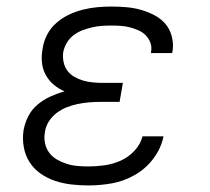

<svg xmlns="http://www.w3.org/2000/svg" viewBox="-20 -558 640 586"><path d="M250 8Q224 8 198 5Q172 2 148 -6Q124 -14 103.5 -28.5Q83 -43 70 -63.5Q57 -84 52.5 -109.5Q48 -135 52 -161Q56 -183 66.5 -203.5Q77 -224 95 -239Q113 -254 134 -263.5Q155 -273 177 -279Q159 -287 144 -299.5Q129 -312 119.5 -329.5Q110 -347 108 -367.5Q106 -388 110 -409Q113 -431 123.5 -451.5Q134 -472 151.5 -487.5Q169 -503 190 -513Q211 -523 233 -528.5Q255 -534 276.5 -536Q298 -538 320 -538Q343 -538 366 -536Q389 -534 410 -528Q431 -522 450.5 -512Q470 -502 484 -486Q498 -470 504 -448Q510 -426 507 -404Q506 -402 506 -399.5Q506 -397 505 -396H440Q441 -397 441 -398Q441 -399 441 -400Q444 -414 439 -427.5Q434 -441 424.5 -450.5Q415 -460 402.5 -465.5Q390 -471 376.5 -474.5Q363 -478 349 -479Q335 -480 320 -480Q305 -480 290.5 -479Q276 -478 261 -474.5Q246 -471 231.5 -465.5Q217 -460 204.5 -450.5Q192 -441 184 -427.5Q176 -414 173 -399Q171 -384 174 -369Q177 -354 185.5 -342.5Q194 -331 207 -323.5Q220 -316 234 -312Q248 -308 263.5 -306.5Q279 -305 294 -305H355L345 -247H285Q268 -247 251 -245.5Q234 -244 217 -240.5Q200 -237 183.5 -230.5Q167 -224 152.5 -213Q138 -202 128.5 -186.5Q119 -171 117 -154Q114 -137 117.5 -120.5Q121 -104 130.5 -91.5Q140 -79 154 -71Q168 -63 183.5 -58Q199 -53 216 -51.5Q233 -50 250 -50Q274 -50 299 -53.5Q324 -57 348 -67.5Q372 -78 390.5 -98Q409 -118 415 -142H479Q472 -106 448.5 -74.5Q425 -43 391.5 -24Q358 -5 322 1.5Q286 8 250 8Z"/></svg>

Font: Iosevka Curly Slab LtExObl
Style: Regular
Weight: 300
Width: 7
Italic angle: -9°
Monospace: yes
Designer: Belleve Invis
Foundry: Belleve Invis
Version: Version 11.1.0; ttfautohint (v1.8.3)